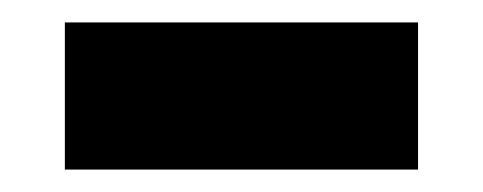

<svg xmlns="http://www.w3.org/2000/svg" viewBox="-20 -357 433 172"><path d="M38.1 -336.9H354.5V-205.1H38.1Z"/></svg>

Font: Reddit Sans Chocolate ExtraBold
Style: Regular
Weight: 800
Designer: Stephen Hutchings
Foundry: Reddit
Version: Version 1.011